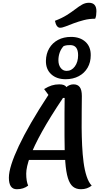

<svg xmlns="http://www.w3.org/2000/svg" viewBox="-20 -1340 733 1384"><path d="M101 24Q44 24 44 -59Q44 -98 62 -155Q80 -212 115.5 -287.5Q151 -363 204.5 -455.5Q258 -548 329 -656L298 -698Q327 -716 352.5 -724Q378 -732 407 -732Q448 -732 458 -712Q482 -732 510 -732Q540 -732 555 -712Q570 -692 570 -648Q570 -602 569 -543.5Q568 -485 568.5 -420Q569 -355 572 -291Q575 -227 582.5 -170Q590 -113 604.5 -69Q619 -25 641 -2Q608 24 564 24Q529 24 506 5.5Q483 -13 469.5 -56.5Q456 -100 450.5 -174.5Q445 -249 445 -361Q445 -459 445 -525.5Q445 -592 446 -634H434Q342 -497 283.5 -392Q225 -287 197 -211.5Q169 -136 169 -88Q169 -34 183 -2Q166 11 146 17.5Q126 24 101 24ZM144 -187 159 -258H505L492 -187ZM453 -769Q388 -769 349 -805Q310 -841 311 -902Q312 -953 335 -992Q358 -1031 398.5 -1052.5Q439 -1074 492 -1074Q557 -1074 596 -1038.5Q635 -1003 634 -941Q634 -891 611.5 -852Q589 -813 548 -791Q507 -769 453 -769ZM460 -829Q496 -829 519.5 -861Q543 -893 543 -942Q543 -1015 486 -1015Q474 -1015 464 -1014Q454 -1013 439 -1008Q420 -988 410.5 -961.5Q401 -935 401 -906Q401 -872 417.5 -850.5Q434 -829 460 -829ZM413 -1140Q400 -1140 390.5 -1152.5Q381 -1165 376 -1190Q426 -1209 461 -1231Q496 -1253 522.5 -1273.5Q549 -1294 572 -1307Q595 -1320 621 -1320Q675 -1320 675 -1259Q675 -1243 673 -1229.5Q671 -1216 666 -1205Q623 -1205 584.5 -1195Q546 -1185 512.5 -1172.5Q479 -1160 454 -1150Q429 -1140 413 -1140Z"/></svg>

Font: Lemonada
Style: Regular
Weight: 400
Designer: Mohamed Gaber (Arabic), Eduardo Tunni (Latin)
Foundry: Kief Type Foundry
Version: Version 4.005